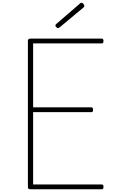

<svg xmlns="http://www.w3.org/2000/svg" viewBox="-20 -1377 834 1397"><path d="M202 0Q192 0 187.5 -3.5Q183 -7 183 -15V-1080Q183 -1088 188 -1092Q193 -1096 203 -1096H721Q726 -1096 729.5 -1092Q733 -1088 733 -1079Q733 -1069 729.5 -1065Q726 -1061 721 -1061H221V-596H646Q651 -596 654 -592Q657 -588 657 -579Q657 -569 654 -565Q651 -561 646 -561H221V-35H721Q726 -35 729.5 -31Q733 -27 733 -18Q733 -8 729.5 -4Q726 0 721 0ZM402 -1173Q396 -1173 389.5 -1179.5Q383 -1186 383 -1191Q383 -1193 384 -1196Q385 -1199 388 -1201L559 -1349Q563 -1352 565.5 -1354.5Q568 -1357 571 -1357Q577 -1357 582 -1353.5Q587 -1350 590 -1344.5Q593 -1339 593 -1334Q593 -1331 592.5 -1329Q592 -1327 589 -1324L414 -1178Q409 -1175 407 -1174Q405 -1173 402 -1173Z"/></svg>

Font: Playwrite FR Moderne Thin
Style: Regular
Weight: 250
Version: Version 1.002